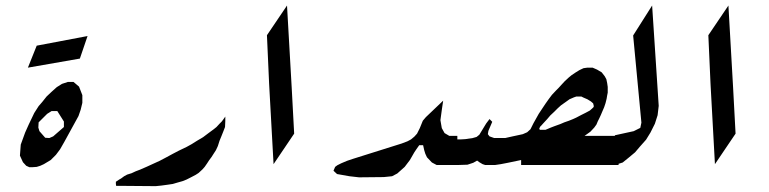

<svg xmlns="http://www.w3.org/2000/svg" viewBox="-20 -586 2731 682"><path d="M291 -458 263.7 -377.9 79.1 -345.7 110.4 -423.8ZM207 -134.8V-154.3L183.6 -191.4H163.1L147.5 -181.6L117.2 -151.4L116.2 -132.8L120.1 -120.1L140.6 -96.7L155.3 -95.7L168.9 -101.6ZM73.2 2.9 61.5 -9.8 50.8 -33.2 53.7 -72.3 69.3 -115.2 82 -143.6 101.6 -184.6 117.2 -209 129.9 -223.6 145.5 -243.2 163.1 -259.8 181.6 -276.4 200.2 -288.1 220.7 -294.9H241.2L260.7 -278.3L267.6 -260.7L272.5 -248V-220.7L266.6 -196.3L258.8 -173.8L209 -83L193.4 -55.7L178.7 -36.1L160.2 -17.6L135.7 -2.9L123 2.9L110.4 6.8L96.7 7.8H84Z M780.3 -171.9V-156.2L779.3 -134.8L772.5 -117.2L766.6 -102.5L759.8 -85.9L753.9 -67.4L747.1 -52.7L738.3 -39.1L731.4 -28.3L722.7 -16.6L715.8 -5.9L707 6.8L699.2 15.6L685.5 28.3L674.8 35.2L658.2 43.9L642.6 51.8L627.9 57.6L610.4 62.5L593.8 67.4L574.2 70.3L552.7 73.2L533.2 75.2L413.1 74.2H392.6L391.6 67.4V59.6L403.3 51.8L410.2 47.9L420.9 40L431.6 34.2L447.3 29.3L461.9 22.5L477.5 16.6L502 5.9L523.4 -3.9L546.9 -14.6L569.3 -26.4L592.8 -39.1L615.2 -50.8L643.6 -64.5L661.1 -74.2L679.7 -85.9L701.2 -98.6L720.7 -113.3L739.3 -127L749 -134.8L759.8 -146.5L767.6 -154.3L773.4 -162.1Z M999.5 -566.4 1016.1 -275.4 1024.9 -111.3 951.7 -2.9 936 -287.1 928.2 -460.9Z M1575.7 -103.5H1604.5V0H1544.4H1530.8L1514.2 -8.8L1496.6 -27.3L1490.7 -40L1486.8 -52.7L1482.9 -70.3H1469.2L1459.5 -56.6L1451.7 -44.9L1436 -17.6L1417.5 6.8L1391.1 30.3L1372.6 40L1343.3 43L1255.4 43.9L1221.2 40L1177.2 32.2L1164.6 20.5L1170.4 6.8L1178.2 1L1191.9 -5.9L1212.4 -14.6L1232.9 -21.5L1406.7 -76.2L1427.2 -84L1439.9 -90.8L1451.7 -100.6L1461.4 -111.3L1471.2 -130.9L1481.9 -157.2L1492.7 -169.9L1554.2 -228.5L1549.3 -195.3L1544.4 -159.2L1549.3 -130.9L1559.1 -113.3Z M1909.2 -125H1918L1936.5 -132.8L1949.2 -137.7L1970.7 -145.5L1984.4 -151.4L2001 -157.2L2015.6 -163.1L2026.4 -168L2044.9 -177.7L2060.5 -185.5L2075.2 -193.4L2084 -201.2L2088.9 -206.1V-210.9L2086.9 -218.8L2079.1 -225.6L2066.4 -233.4L2052.7 -239.3L2044.9 -243.2H2027.3L2018.6 -240.2L2002.9 -233.4L1989.3 -223.6L1972.7 -211.9L1960.9 -201.2L1949.2 -189.5L1934.6 -175.8L1923.8 -163.1L1910.2 -148.4L1902.3 -139.6L1898.4 -135.7L1895.5 -128.9L1897.5 -125ZM2128.9 -103.5H2177.2V0H2112.3H1831.1V-17.6L1784.2 -7.8L1758.8 -2.9L1739.3 0H1703.1L1694.3 -2.9L1682.6 -9.8L1674.8 -15.6L1661.1 -7.8L1640.6 -1L1610.4 0H1590.8V-90.8H1602.5H1616.2L1632.8 -91.8L1659.2 -95.7L1672.9 -99.6L1682.6 -107.4L1707 -147.5L1718.8 -163.1L1728.5 -153.3L1714.8 -121.1L1712.9 -109.4L1718.8 -101.6L1735.4 -95.7H1774.4L1800.8 -101.6L1823.2 -106.4L1836.9 -109.4L1852.5 -116.2L1864.3 -127L1875 -148.4L1893.6 -181.6L1917 -216.8L1928.7 -233.4L1940.4 -249L1955.1 -264.6L1964.8 -274.4L1974.6 -285.2L1985.4 -296.9L2000 -310.5L2010.7 -319.3L2025.4 -329.1L2038.1 -336.9L2052.7 -343.8L2066.4 -345.7H2085L2100.6 -338.9L2117.2 -329.1L2127.9 -315.4L2133.8 -304.7L2136.7 -291L2138.7 -277.3V-256.8L2136.7 -247.1L2134.8 -235.4L2130.9 -219.7L2126 -205.1L2120.1 -191.4L2114.3 -177.7L2108.4 -165L2103.5 -155.3L2098.6 -143.6L2090.8 -132.8L2077.1 -118.2L2056.6 -103.5Z M2296.4 -566.4 2319.8 -210 2315.9 -176.8 2306.2 -146.5 2290.5 -115.2 2274.9 -89.8 2252.4 -64.5 2235.8 -44.9 2212.4 -25.4 2191.9 -8.8 2164.1 0V-105.5L2231 -120.1L2254.4 -131.8L2258.3 -150.4L2229 -460Z M2567.4 -566.4 2584 -275.4 2592.8 -111.3 2519.5 -2.9 2503.9 -287.1 2496.1 -460.9Z"/></svg>

Font: LaylaRuqaa
Style: Regular
Weight: 400
Version: Version 2.0